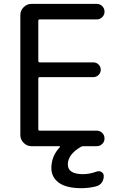

<svg xmlns="http://www.w3.org/2000/svg" viewBox="-20 -775 628 991"><path d="M400.4 196.3Q322.3 196.3 283.7 168Q245.1 139.6 245.1 92.8Q245.1 30.3 289.1 -15.6Q290 -16.6 289.6 -18.6Q289.1 -20.5 287.1 -20.5H142.6Q119.1 -20.5 102.1 -37.6Q85 -54.7 85 -78.1V-697.3Q85 -720.7 102.1 -737.8Q119.1 -754.9 142.6 -754.9H479.5Q496.1 -754.9 507.8 -743.2Q519.5 -731.4 519.5 -714.8Q519.5 -698.2 507.8 -686.5Q496.1 -674.8 479.5 -674.8H185.5Q177.7 -674.8 177.7 -668V-460.9Q177.7 -453.1 185.5 -453.1H461.9Q477.5 -453.1 488.8 -441.9Q500 -430.7 500 -415Q500 -399.4 488.8 -388.2Q477.5 -377 461.9 -377H185.5Q177.7 -377 177.7 -369.1V-107.4Q177.7 -100.6 185.5 -100.6H479.5Q496.1 -100.6 507.8 -88.9Q519.5 -77.1 519.5 -60.5Q519.5 -43.9 507.8 -32.2Q496.1 -20.5 479.5 -20.5H410.2Q403.3 -20.5 396.5 -16.6Q330.1 22.5 330.1 74.2Q330.1 123 407.2 124Q442.4 124 479.5 110.4Q492.2 105.5 503.9 112.8Q515.6 120.1 515.6 133.8Q515.6 152.3 505.4 167Q495.1 181.6 477.5 186.5Q439.5 196.3 400.4 196.3Z"/></svg>

Font: Gen Jyuu Gothic Regular
Style: Regular
Weight: 400
Designer: [Source Han Sans]
Ryoko NISHIZUKA  (kana & ideographs); Paul D. Hunt (Latin, Greek & Cyrillic); Wenlong ZHANG  (bopomofo
Version: Version 1.002.20150607